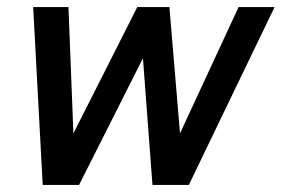

<svg xmlns="http://www.w3.org/2000/svg" viewBox="-20 -524 798 544"><path d="M204 0H101L74 -504H174L188 -146L369 -504H460L490 -146L656 -504H758L515 0H412L385 -359Z"/></svg>

Font: Rosa Sans Medium
Style: Italic
Weight: 500
Italic angle: -12°
Designer: Pentagram / MCKL
Foundry: Pentagram / MCKL
Version: Version 1.005;September 16, 2019;FontCreator 11.5.0.2425 64-